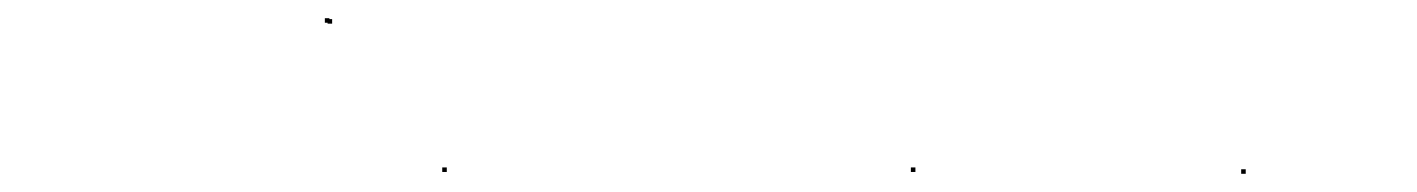

<svg xmlns="http://www.w3.org/2000/svg" viewBox="-20 -264 1557 211"><path d="M337 -239V-244H342V-239ZM340 -238V-243H345V-238Z M466 -75V-80H471V-75Z M981 -75V-80H986V-75Z M1344 -73V-78H1349V-73Z"/></svg>

Font: FRB American Cursive Just Beginnings
Style: Italic
Weight: 400
Italic angle: -25°
Version: Version 2.0;Modular Font Editor K font №1